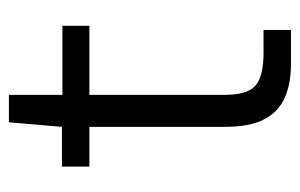

<svg xmlns="http://www.w3.org/2000/svg" viewBox="-138 -518 657 420"><g transform="rotate(-90 190.0 -308.5)"><path d="M260 0Q217 0 186 -13.5Q155 -27 138.5 -58.5Q122 -90 122 -145V-441H35V-501H122L132 -617H192V-500H343V-441H192V-145Q192 -95 212.5 -77.5Q233 -60 284 -60H334V0Z"/></g></svg>

Font: DM Sans 18pt Light
Style: Regular
Weight: 300
Designer: Colophon Foundry, Jonny Pinhorn
Foundry: Colophon Foundry
Version: Version 4.004;gftools[0.9.30]